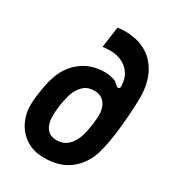

<svg xmlns="http://www.w3.org/2000/svg" viewBox="-183 -856 884 974"><g transform="rotate(30 259.0 -369.0)"><path d="M228 12Q162 12 119 -17Q76 -46 54.5 -90.5Q33 -135 33 -184Q33 -211 37 -242Q41 -273 47 -304Q53 -335 62 -361Q85 -431 141 -475Q197 -519 280 -519Q292 -519 311 -515.5Q330 -512 343 -506L364 -487Q372 -482 378 -484.5Q384 -487 384 -497Q384 -539 365.5 -568Q347 -597 316 -612Q285 -627 249 -627Q243 -627 230 -626.5Q217 -626 202 -624L219 -746Q231 -748 240 -749Q249 -750 257 -750Q323 -750 368.5 -729Q414 -708 442.5 -671.5Q471 -635 483.5 -591Q496 -547 496 -501Q496 -461 493 -411.5Q490 -362 484.5 -312Q479 -262 471 -219Q463 -176 454 -148Q431 -77 374 -32.5Q317 12 228 12ZM237 -97Q273 -97 298 -118.5Q323 -140 336 -175Q343 -191 348 -216.5Q353 -242 356.5 -269Q360 -296 360 -317Q360 -357 339 -384Q318 -411 277 -411Q241 -411 217 -389.5Q193 -368 180 -333Q175 -318 169.5 -293.5Q164 -269 161 -242Q158 -215 158 -191Q158 -150 177 -123.5Q196 -97 237 -97Z"/></g></svg>

Font: Finlandica SemiBold
Style: Italic
Weight: 600
Italic angle: -8°
Designer: Niklas Ekholm, Juho Hiilivirta, Jaakko Suomalainen
Foundry: Helsinki Type Studio
Version: Version 1.063